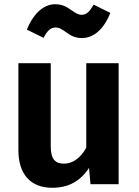

<svg xmlns="http://www.w3.org/2000/svg" viewBox="-20 -871 656 908"><path d="M367 -691C428 -691 474 -740 502 -810L423 -849C405 -818 390 -801 366 -801C349 -801 335 -811 316 -824C295 -839 274 -851 241 -851C179 -851 133 -796 107 -731L186 -692C203 -724 218 -741 243 -741C261 -741 275 -731 295 -717C315 -702 337 -691 367 -691ZM541 -572H388V-172C361 -125 325 -97 283 -97C241 -97 220 -118 220 -180V-572H67V-161C67 -51 121 17 227 17C303 17 359 -13 401 -77L408 0H541Z"/></svg>

Font: Glow Sans TC Normal
Style: Bold
Weight: 700
Designer: Ryoko NISHIZUKA (kana, bopomofo & ideographs); Paul D. Hunt (Latin, Greek & Cyrillic); Sandoll Communications, Soo-young
Version: Version 0.93